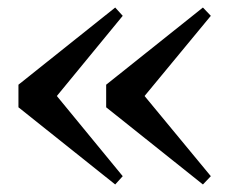

<svg xmlns="http://www.w3.org/2000/svg" viewBox="-20 -537 624 510"><path d="M131 -282 306 -69 286 -47 29 -252V-312L286 -517L306 -495ZM364 -282 540 -69 519 -47 262 -252V-312L519 -517L540 -495Z"/></svg>

Font: Source Han Serif SC
Style: Bold
Weight: 700
Designer: Ryoko NISHIZUKA  (kana & ideographs); Frank Grießhammer (Latin, Greek & Cyrillic); Wenlong ZHANG  (bopomofo); Sandoll Co
Foundry: Adobe Systems Incorporated
Version: Version 1.001 October 20, 2017